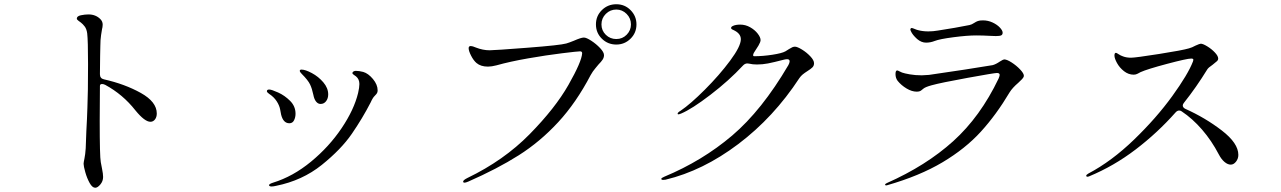

<svg xmlns="http://www.w3.org/2000/svg" viewBox="-20 -852 6040 905"><path d="M470 -478Q568 -456 643.5 -414Q719 -372 719 -317Q719 -300 710.5 -289Q702 -278 689 -278Q662 -278 618 -332Q559 -407 476 -452Q468 -456 461 -456Q451 -456 451 -447L450 -283Q450 -114 455 -88Q456 -81 461 -56.5Q466 -32 466 -18Q466 2 453 17.5Q440 33 429 33Q415 33 402.5 10.5Q390 -12 382 -40.5Q374 -69 374 -80Q374 -86 378 -104.5Q382 -123 384 -153L387 -234Q389 -264 390 -292.5Q391 -321 392 -346Q395 -413 395 -550Q395 -660 391 -695Q388 -716 379 -727.5Q370 -739 361.5 -745.5Q353 -752 350 -754Q342 -760 342 -764Q342 -776 361 -780Q380 -784 397 -784Q431 -784 453 -762Q464 -751 464 -736Q464 -729 463 -724Q462 -719 461 -715Q460 -710 456.5 -687Q453 -664 453 -636Q453 -629 452 -590Q451 -551 451 -502Q451 -482 470 -478Z M1457 -405Q1451 -434 1441.5 -454Q1432 -474 1402 -504Q1393 -513 1393 -518Q1393 -524 1401 -524Q1419 -524 1450 -507.5Q1481 -491 1504 -464Q1527 -437 1527 -407Q1527 -388 1517 -375Q1507 -362 1491 -362Q1479 -362 1470 -373Q1461 -384 1457 -405ZM1248 21Q1248 15 1267 9Q1361 -20 1446 -90Q1531 -160 1590 -247.5Q1649 -335 1668 -414Q1674 -440 1674 -456Q1674 -479 1658 -492Q1654 -495 1647.5 -499.5Q1641 -504 1641 -507Q1641 -512 1646 -515Q1651 -518 1657 -518Q1673 -518 1692 -513Q1716 -506 1738 -479.5Q1760 -453 1760 -426Q1760 -418 1757 -413Q1754 -408 1747.5 -401.5Q1741 -395 1738 -390Q1735 -386 1732.5 -380.5Q1730 -375 1727 -369Q1689 -295 1638.5 -221.5Q1588 -148 1496.5 -74.5Q1405 -1 1281 24Q1269 27 1259 27Q1254 27 1251 25Q1248 23 1248 21ZM1305 -312Q1304 -317 1300.5 -336Q1297 -355 1284 -375Q1271 -395 1248 -410Q1238 -417 1238 -422Q1238 -430 1249 -430Q1260 -430 1291 -416Q1322 -402 1347.5 -376.5Q1373 -351 1373 -316Q1373 -299 1366 -285Q1359 -271 1344 -271Q1315 -271 1305 -312Z M2789 -737Q2789 -777 2817 -804.5Q2845 -832 2885 -832Q2925 -832 2952.5 -804Q2980 -776 2980 -737Q2980 -697 2952 -669.5Q2924 -642 2885 -642Q2845 -642 2817 -669.5Q2789 -697 2789 -737ZM2954 -737Q2954 -766 2933.5 -786.5Q2913 -807 2885 -807Q2856 -807 2835.5 -786.5Q2815 -766 2815 -737Q2815 -708 2835.5 -688Q2856 -668 2885 -668Q2914 -668 2934 -688.5Q2954 -709 2954 -737ZM2163 4Q2163 -3 2183 -13Q2355 -96 2476 -219Q2597 -342 2659.5 -452Q2722 -562 2724 -601Q2724 -610 2714 -610Q2703 -610 2629.5 -601Q2556 -592 2470 -577Q2384 -562 2320 -544Q2297 -538 2280 -538Q2246 -538 2226 -555Q2212 -567 2200.5 -589.5Q2189 -612 2189 -625Q2189 -635 2199 -635Q2207 -635 2223 -628Q2256 -615 2288 -615Q2311 -615 2466 -627Q2621 -639 2649 -647Q2663 -651 2685 -660Q2719 -675 2732 -675Q2744 -675 2767 -660Q2790 -645 2808.5 -625.5Q2827 -606 2827 -592Q2827 -581 2820.5 -571Q2814 -561 2801 -548Q2799 -545 2786.5 -530.5Q2774 -516 2764 -498Q2696 -368 2611 -276Q2526 -184 2425 -120Q2324 -56 2187 4Q2175 9 2170 9Q2163 9 2163 4Z M3817 -554Q3817 -542 3809.5 -534.5Q3802 -527 3786 -517Q3772 -508 3763.5 -501Q3755 -494 3748 -484Q3627 -299 3460 -173Q3293 -47 3117 -5Q3112 -4 3106 -4Q3097 -4 3097 -9Q3097 -13 3111 -19Q3291 -94 3431 -213Q3571 -332 3696 -545Q3702 -556 3702 -563Q3702 -573 3690 -573Q3685 -573 3676 -571Q3626 -558 3600 -553Q3574 -548 3548 -548Q3527 -548 3511 -552L3503 -553Q3491 -553 3482 -543Q3416 -472 3328.5 -405Q3241 -338 3191 -317Q3181 -313 3178 -313Q3174 -313 3174 -316Q3174 -319 3177.5 -322.5Q3181 -326 3188 -330Q3234 -361 3302.5 -429.5Q3371 -498 3421.5 -566Q3472 -634 3472 -667Q3472 -695 3436 -711Q3426 -715 3426 -720Q3426 -726 3435 -730Q3448 -736 3469 -736Q3494 -736 3516 -723.5Q3538 -711 3551.5 -693.5Q3565 -676 3565 -663Q3565 -654 3555 -637L3539 -612Q3531 -601 3530 -594Q3529 -587 3535 -587Q3576 -587 3621 -594Q3666 -601 3682 -610Q3690 -615 3699.5 -621Q3709 -627 3715 -629.5Q3721 -632 3727 -632Q3738 -632 3760 -618.5Q3782 -605 3799.5 -586.5Q3817 -568 3817 -554Z M4303 -668Q4281 -688 4274 -704Q4271 -710 4271 -713Q4271 -716 4273 -718Q4275 -720 4277 -720Q4281 -720 4290 -716Q4299 -712 4307 -710Q4329 -704 4356 -704Q4378 -704 4401 -708Q4486 -721 4550 -734Q4560 -736 4572 -744Q4581 -750 4589.5 -753Q4598 -756 4613 -756Q4637 -756 4658.5 -746Q4680 -736 4693 -722Q4706 -708 4706 -698Q4706 -689 4699.5 -685.5Q4693 -682 4674 -682Q4658 -682 4647 -683Q4613 -685 4581 -685Q4539 -685 4474 -676.5Q4409 -668 4386 -659Q4366 -651 4345 -651Q4323 -651 4303 -668ZM4152 18Q4152 15 4160 11Q4345 -71 4473 -186.5Q4601 -302 4687 -482Q4692 -494 4692 -499Q4692 -508 4679 -508Q4667 -508 4540.5 -485Q4414 -462 4371 -450Q4342 -442 4333 -434.5Q4324 -427 4321 -425Q4314 -420 4301 -420Q4278 -420 4253 -435Q4228 -450 4211 -471Q4201 -484 4201 -503Q4201 -520 4209 -520Q4212 -520 4219 -516Q4226 -512 4232 -510Q4243 -506 4268.5 -501.5Q4294 -497 4325 -497Q4335 -497 4359 -499Q4417 -507 4527.5 -524Q4638 -541 4659 -545Q4674 -549 4693 -562Q4709 -572 4713 -572Q4726 -572 4748.5 -557.5Q4771 -543 4788.5 -524.5Q4806 -506 4806 -495Q4806 -488 4798 -479.5Q4790 -471 4780 -462Q4752 -438 4739 -417Q4676 -311 4603 -231Q4530 -151 4422.5 -87Q4315 -23 4162 21L4157 22Q4152 22 4152 18Z M5555 -355Q5555 -345 5567 -339Q5661 -297 5739 -237Q5817 -177 5817 -122Q5817 -104 5806 -90Q5795 -76 5781 -76Q5767 -76 5752 -88.5Q5737 -101 5725 -124Q5691 -189 5646 -241Q5601 -293 5550 -327Q5545 -331 5538 -331Q5529 -331 5521 -322Q5436 -226 5333 -147.5Q5230 -69 5114 -21Q5109 -19 5106 -19Q5100 -19 5100 -24Q5100 -28 5110 -34Q5220 -92 5325.5 -194Q5431 -296 5505.5 -399Q5580 -502 5603 -562L5605 -570Q5605 -576 5595 -576Q5575 -576 5481 -551Q5387 -526 5356 -512Q5352 -510 5343 -505Q5334 -500 5324 -500Q5299 -500 5278 -516.5Q5257 -533 5245 -555Q5233 -577 5233 -590Q5233 -603 5240 -603Q5243 -603 5252.5 -596.5Q5262 -590 5274 -586Q5290 -580 5311 -580Q5332 -580 5443 -597.5Q5554 -615 5584 -624Q5599 -628 5615 -637Q5635 -646 5640 -646Q5650 -646 5670.5 -633.5Q5691 -621 5706.5 -604.5Q5722 -588 5722 -576Q5722 -569 5716 -563.5Q5710 -558 5696 -547Q5675 -533 5670 -524Q5619 -441 5561 -368Q5555 -361 5555 -355Z"/></svg>

Font: Shippori Mincho B1
Style: Regular
Weight: 400
Designer: FONTDASU
Foundry: FONTDASU / Google Inc. / but / Adobe
Version: Version 3.110; ttfautohint (v1.8.3)